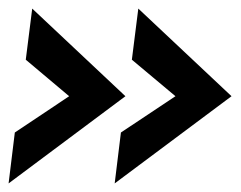

<svg xmlns="http://www.w3.org/2000/svg" viewBox="-25 -476 562 447"><path d="M242 -49 514 -252 297 -456 282 -337 383.5 -252 256.5 -167.5ZM-5 -49 267 -252 50 -456 35 -337 136 -252 9.5 -167.5Z"/></svg>

Font: HK Grotesk SemiBold
Style: Italic
Weight: 600
Italic angle: -16°
Designer: Alfredo Marco Pradil
Foundry: Hanken Design Co.
Version: Version 3.001;FEAKit 1.0